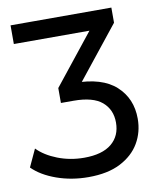

<svg xmlns="http://www.w3.org/2000/svg" viewBox="-102 -595 712 861"><g transform="rotate(-10 253.5 -164.5)"><path d="M232 201Q155 201 87.5 177Q20 153 -20 113L17 33Q51 68 107.5 90Q164 112 228 112Q310 112 352.5 77Q395 42 395 -19Q395 -78 354 -113Q313 -148 224 -148H167V-216L378 -481L387 -445H5V-530H464V-461L252 -195L209 -226H241Q368 -226 431 -168.5Q494 -111 494 -19Q494 42 465 91.5Q436 141 378 171Q320 201 232 201Z"/></g></svg>

Font: MOST Montserrat Medium
Style: Regular
Weight: 500
Designer: Julieta Ulanovsky
Foundry: Julieta Ulanovsky
Version: Version 8.000;March 11, 2024;FontCreator 15.0.0.2926 64-bit